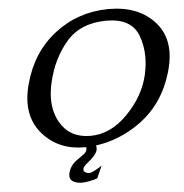

<svg xmlns="http://www.w3.org/2000/svg" viewBox="-61 -775 1008 1052"><g transform="rotate(-5 443.5 -248.5)"><path d="M571.8 -715.8H576.7Q739.7 -715.8 829.1 -615.7Q887.2 -550.3 887.2 -456.1Q887.2 -416 876.5 -371.1Q873.5 -357.4 869.6 -343.8Q819.3 -172.4 687.5 -77.1Q573.2 5.4 441.4 22.9Q445.3 34.7 442.4 47.9Q439.5 59.6 431.2 70.8Q412.6 93.8 388.7 112.3Q364.7 130.9 361.8 143.6Q358.9 155.8 367.7 162.1Q378.4 169.9 392.1 169.9Q409.7 169.9 462.4 135.7L432.1 203.1Q381.3 219.2 347.2 219.2H341.8Q281.2 214.4 281.2 175.8Q281.2 170.9 282.2 165L283.2 161.6Q293 119.6 330.1 93.8Q353.5 77.6 370.6 64.5Q384.3 54.2 387.2 40.5Q388.2 36.1 387.2 27.3Q382.3 27.3 377 27.3Q235.8 27.3 149.9 -69.8Q87.9 -139.6 87.9 -238.8Q87.9 -280.3 98.6 -326.7Q100.6 -335.4 103.5 -344.7Q148.4 -514.6 276.4 -614.3Q404.3 -713.9 571.8 -715.8ZM557.6 -653.3Q415 -652.8 336.9 -562.5Q258.8 -472.2 229 -342.8Q217.8 -294.4 217.8 -252Q217.8 -179.7 250 -123Q301.8 -33.2 414.1 -32.2H416.5Q526.4 -32.2 620.1 -127Q714.4 -223.1 741.7 -339.8L742.2 -342.8Q752.9 -391.6 752.9 -437Q752.9 -501.5 731 -557.6Q692.9 -653.3 557.6 -653.3Z"/></g></svg>

Font: Caudex
Style: Bold
Weight: 700
Italic angle: -13°
Version: Version 1.04